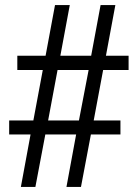

<svg xmlns="http://www.w3.org/2000/svg" viewBox="-20 -734 541 754"><path d="M100 -206H16V-261H111L148 -459H48V-515H159L196 -714H254L217 -515H338L375 -714H433L396 -515H485V-459H385L348 -261H453V-206H337L298 0H241L279 -206H158L119 0H62ZM290 -261 328 -459H206L169 -261Z"/></svg>

Font: Noto Serif Narrow
Style: Regular
Weight: 400
Width: 4
Designer: Monotype Design Team
Foundry: Monotype Imaging Inc.
Version: Version 1.001